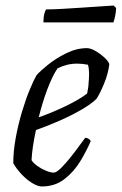

<svg xmlns="http://www.w3.org/2000/svg" viewBox="-20 -674 440 694"><path d="M131 0Q117 0 97 -12Q77 -24 58.5 -43.5Q40 -63 28 -84Q28 -128 37 -176.5Q46 -225 59.5 -270Q73 -315 87.5 -350Q102 -385 112 -402Q125 -417 153.5 -440Q182 -463 219.5 -481.5Q257 -500 294 -500Q308 -500 326.5 -489Q345 -478 359.5 -464Q374 -450 375 -441Q371 -408 356.5 -372.5Q342 -337 329 -317Q311 -299 276 -278.5Q241 -258 197 -238.5Q153 -219 110 -204Q96 -139 94 -95Q100 -85 114.5 -74.5Q129 -64 146 -57Q163 -50 174 -50Q184 -50 201.5 -67.5Q219 -85 237.5 -108.5Q256 -132 270 -151.5Q284 -171 288 -176Q302 -175 308 -164Q294 -131 271 -92.5Q248 -54 213.5 -27Q179 0 131 0ZM120 -250Q169 -267 218.5 -291Q268 -315 295 -336Q296 -342 298 -353Q300 -364 300 -371Q302 -391 302 -408.5Q302 -426 298 -440Q288 -442 278 -443Q268 -444 259 -444Q239 -444 221.5 -439.5Q204 -435 188 -427Q169 -399 151 -351Q133 -303 120 -250ZM137 -593Q137 -612 140.2 -624Q143.3 -636 146.9 -640Q171.2 -640 206.3 -642Q241.4 -644 277.9 -646.5Q314.3 -649 344.5 -651Q374.6 -653 390.8 -654L399.8 -645Q398.9 -628 395.8 -614Q392.6 -600 389.9 -593Z"/></svg>

Font: Texturina 72pt 72pt Light
Style: Italic
Weight: 300
Italic angle: -11°
Designer: Guillermo Torres Carreño
Foundry: Omnibus-Type
Version: Version 1.002; ttfautohint (v1.8.3)